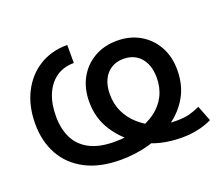

<svg xmlns="http://www.w3.org/2000/svg" viewBox="-95 -667 954 819"><g transform="rotate(-20 382.0 -257.5)"><path d="M325.7 11.7Q231.4 11.7 166.3 -22.5Q101.1 -56.6 67.6 -117.2Q34.2 -177.7 34.2 -257.3Q34.2 -336.4 64.7 -397.5Q95.2 -458.5 150.1 -492.9Q205.1 -527.3 277.8 -527.3V-445.3Q231 -445.3 197.5 -421.9Q164.1 -398.4 146.2 -356.2Q128.4 -314 128.4 -257.3Q128.4 -200.2 149.2 -158.2Q169.9 -116.2 213.9 -93Q257.8 -69.8 327.1 -69.8Q387.2 -69.8 435.5 -83.5Q483.9 -97.2 518.1 -122.6Q552.2 -147.9 570.6 -184.3Q588.9 -220.7 588.9 -266.1Q588.9 -304.2 575.9 -331.8Q563 -359.4 539.1 -374.5Q515.1 -389.6 482.4 -389.6Q449.7 -389.6 426 -374.5Q402.3 -359.4 389.4 -332Q376.5 -304.7 376.5 -266.1Q376.5 -222.2 393.6 -186.3Q410.6 -150.4 441.4 -123Q472.2 -95.7 513.7 -76.7Q529.3 -69.8 555.9 -66.9Q582.5 -64 605 -64Q641.1 -64 664.1 -70.1Q687 -76.2 712.9 -87.9L740.2 -17.6Q709 -2.4 674.3 4.6Q639.6 11.7 603.5 11.7Q553.2 11.7 506.8 0.7Q460.4 -10.3 420.9 -36.6Q360.4 -72.8 321.5 -132.1Q282.7 -191.4 282.7 -266.1Q282.7 -327.1 308.1 -373.3Q333.5 -419.4 378.7 -445.6Q423.8 -471.7 482.4 -471.7Q541 -471.7 586.2 -445.6Q631.3 -419.4 657 -373.5Q682.6 -327.6 682.6 -267.1Q682.6 -198.7 653.1 -146.7Q623.5 -94.7 572.5 -59.3Q521.5 -23.9 457.8 -6.1Q394 11.7 325.7 11.7Z"/></g></svg>

Font: Inter Cardless Display
Style: Regular
Weight: 400
Designer: Rasmus Andersson
Foundry: rsms
Version: Version 4.001;git-9221beed3